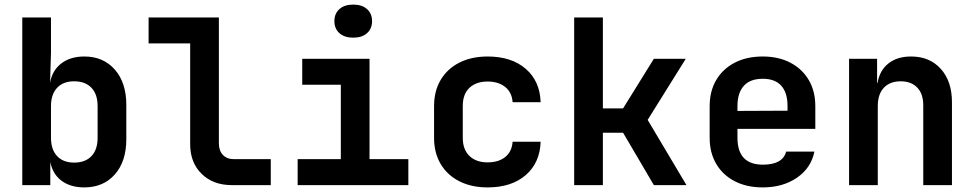

<svg xmlns="http://www.w3.org/2000/svg" viewBox="-20 -806 4240 836"><path d="M347 10Q287 10 248 -19Q209 -48 199 -101V0H77V-730H202V-576L198 -445Q207 -499 246.5 -529.5Q286 -560 347 -560Q430 -560 480 -503Q530 -446 530 -349V-200Q530 -103 480 -46.5Q430 10 347 10ZM303 -98Q351 -98 378 -126Q405 -154 405 -206V-344Q405 -396 378 -424Q351 -452 303 -452Q255 -452 228.5 -423.5Q202 -395 202 -344V-206Q202 -155 228.5 -126.5Q255 -98 303 -98Z M989 0Q908 0 858 -49Q808 -98 808 -178V-617H627V-730H933V-182Q933 -150 950.5 -131.5Q968 -113 998 -113H1159V0Z M1276 0V-113H1464V-437H1296V-550H1589V-113H1758V0ZM1518 -642Q1480 -642 1458 -661.5Q1436 -681 1436 -714Q1436 -747 1458 -766.5Q1480 -786 1518 -786Q1556 -786 1578 -766.5Q1600 -747 1600 -714Q1600 -681 1578 -661.5Q1556 -642 1518 -642Z M2103 10Q2033 10 1980.5 -16.5Q1928 -43 1899 -91.5Q1870 -140 1870 -206V-344Q1870 -410 1899 -458.5Q1928 -507 1980.5 -533.5Q2033 -560 2103 -560Q2207 -560 2269 -506.5Q2331 -453 2334 -361H2212Q2209 -404 2179.5 -427.5Q2150 -451 2103 -451Q2053 -451 2024 -423.5Q1995 -396 1995 -345V-206Q1995 -155 2024 -127Q2053 -99 2103 -99Q2151 -99 2180 -122.5Q2209 -146 2212 -189H2334Q2331 -97 2269 -43.5Q2207 10 2103 10Z M2480 0V-730H2605V-334H2693L2827 -550H2966L2800 -284L2969 0H2827L2693 -228H2605V0Z M3301 10Q3231 10 3179 -17Q3127 -44 3098.5 -92.5Q3070 -141 3070 -206V-344Q3070 -409 3098.5 -457.5Q3127 -506 3179 -533Q3231 -560 3301 -560Q3370 -560 3421.5 -533Q3473 -506 3501.5 -457.5Q3530 -409 3530 -344V-245H3191V-206Q3191 -89 3302 -89Q3388 -89 3403 -146H3526Q3512 -75 3450.5 -32.5Q3389 10 3301 10ZM3191 -344V-323L3409 -324V-345Q3409 -402 3382 -432.5Q3355 -463 3301 -463Q3246 -463 3218.5 -432Q3191 -401 3191 -344Z M3677 0V-550H3799V-445H3801Q3810 -499 3848 -529.5Q3886 -560 3947 -560Q4028 -560 4076.5 -506Q4125 -452 4125 -361V0H4000V-348Q4000 -398 3973.5 -425Q3947 -452 3902 -452Q3855 -452 3828.5 -424Q3802 -396 3802 -344V0Z"/></svg>

Font: NKDuy Mono
Style: Bold
Weight: 700
Monospace: yes
Designer: NKDuy
Foundry: NKDuy
Version: Version 2.251; ttfautohint (v1.8.4.7-5d5b)